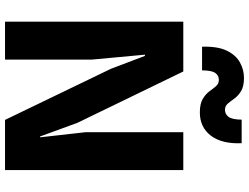

<svg xmlns="http://www.w3.org/2000/svg" viewBox="-136 -878 1014 783"><g transform="rotate(90 371.5 -487.0)"><path d="M69 0V-727H272L481.5 -295L537 -143H540.5L519.5 -329.5V-727H674V0H469.5L261 -432L208.5 -570.5H203.5L223.5 -354.5V0ZM439 -794.5Q404 -794.5 384.2 -806.2Q364.5 -818 353.2 -833.2Q342 -848.5 332 -860.2Q322 -872 306.5 -872Q288 -872 277.8 -857Q267.5 -842 267.5 -803.5H171Q169 -867 187.2 -904.5Q205.5 -942 235.5 -958.2Q265.5 -974.5 298 -974.5Q332.5 -974.5 351.8 -962.8Q371 -951 382 -935.8Q393 -920.5 402.8 -908.8Q412.5 -897 428 -897Q446.5 -897 457.2 -911.8Q468 -926.5 468.5 -965H564.5Q568 -884.5 533.8 -839.5Q499.5 -794.5 439 -794.5Z"/></g></svg>

Font: Spline Sans
Style: Regular
Weight: 400
Designer: Eben Sorkin, Mirko Velimirovic
Foundry: Sorkin Type
Version: Version 1.001